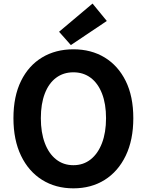

<svg xmlns="http://www.w3.org/2000/svg" viewBox="-20 -1026 810 1060"><path d="M385.1 13.8Q287.4 13.8 212.7 -32.8Q138 -79.4 96.1 -166.4Q54.2 -253.3 54.2 -373.6Q54.2 -494 96.1 -579.1Q138 -664.2 212.7 -709Q287.4 -753.8 385.1 -753.8Q483.6 -753.8 557.9 -708.6Q632.2 -663.4 674.1 -578.7Q716 -494 716 -373.6Q716 -253.3 674.1 -166.4Q632.2 -79.4 557.9 -32.8Q483.6 13.8 385.1 13.8ZM385.1 -114Q440.2 -114 480.6 -146Q520.9 -178 543.2 -236.3Q565.4 -294.5 565.4 -373.6Q565.4 -452.6 543.2 -509.5Q520.9 -566.4 480.6 -596.6Q440.2 -626.8 385.1 -626.8Q330.1 -626.8 289.7 -596.6Q249.2 -566.4 227.4 -509.5Q205.5 -452.6 205.5 -373.6Q205.5 -294.5 227.4 -236.3Q249.2 -178 289.7 -146Q330.1 -114 385.1 -114ZM371.2 -777.1 306.1 -850.7 490.9 -1006.3 569.7 -910.2Z"/></svg>

Font: Noto Sans TC
Style: Regular
Weight: 100
Designer: Ryoko NISHIZUKA 西塚涼子 (kana, bopomofo & ideographs); Paul D. Hunt (Latin, Greek & Cyrillic); Sandoll Communications 산돌커뮤니
Foundry: Adobe
Version: Version 2.004;hotconv 1.0.118;makeotfexe 2.5.65603